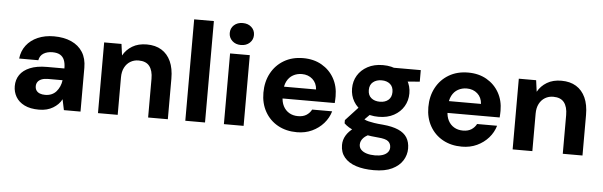

<svg xmlns="http://www.w3.org/2000/svg" viewBox="-55 -925 4264 1358"><g transform="rotate(5 2076.5 -246.0)"><path d="M236 12Q173 12 132 -8.5Q91 -29 71 -63.5Q51 -98 51 -139Q51 -185 74.5 -219.5Q98 -254 146 -274Q194 -294 266 -294H390Q390 -330 380.5 -353.5Q371 -377 350.5 -389Q330 -401 296 -401Q259 -401 233 -385Q207 -369 201 -336H65Q71 -390 101.5 -430Q132 -470 182.5 -492Q233 -514 297 -514Q368 -514 420.5 -490.5Q473 -467 501.5 -422Q530 -377 530 -311V0H412L396 -76Q386 -56 370.5 -40.5Q355 -25 335 -13Q315 -1 290.5 5.5Q266 12 236 12ZM270 -96Q295 -96 315 -104.5Q335 -113 349 -129Q363 -145 372 -165.5Q381 -186 384 -209V-210H283Q254 -210 235.5 -202.5Q217 -195 208 -182Q199 -169 199 -152Q199 -133 208 -120.5Q217 -108 233 -102Q249 -96 270 -96Z M654 0V-502H777L788 -421Q811 -463 853.5 -488.5Q896 -514 956 -514Q1018 -514 1061 -487.5Q1104 -461 1127 -411Q1150 -361 1150 -287V0H1010V-275Q1010 -333 985.5 -364.5Q961 -396 908 -396Q876 -396 850 -380.5Q824 -365 809 -336Q794 -307 794 -266V0Z M1274 0V-720H1414V0Z M1548 0V-502H1688V0ZM1619 -568Q1581 -568 1557 -590.5Q1533 -613 1533 -646Q1533 -680 1557 -702Q1581 -724 1619 -724Q1657 -724 1681 -702Q1705 -680 1705 -646Q1705 -613 1681 -590.5Q1657 -568 1619 -568Z M2067 12Q1990 12 1931.5 -20.5Q1873 -53 1840 -111.5Q1807 -170 1807 -246Q1807 -324 1839.5 -384.5Q1872 -445 1930.5 -479.5Q1989 -514 2067 -514Q2142 -514 2198.5 -481.5Q2255 -449 2286.5 -393Q2318 -337 2318 -265Q2318 -255 2317.5 -242.5Q2317 -230 2316 -217H1907V-301H2176Q2173 -347 2142.5 -374Q2112 -401 2067 -401Q2033 -401 2005 -385.5Q1977 -370 1961 -339Q1945 -308 1945 -260V-231Q1945 -192 1960 -163Q1975 -134 2002 -118Q2029 -102 2065 -102Q2101 -102 2124.5 -117Q2148 -132 2161 -157H2303Q2289 -109 2255.5 -71Q2222 -33 2174 -10.5Q2126 12 2067 12Z M2632 232Q2559 232 2505.5 214.5Q2452 197 2422.5 161.5Q2393 126 2393 74Q2393 38 2411.5 6.5Q2430 -25 2466 -50.5Q2502 -76 2554 -94L2604 -24Q2559 -10 2538.5 12Q2518 34 2518 60Q2518 82 2533 97Q2548 112 2573.5 119.5Q2599 127 2631 127Q2662 127 2685 119.5Q2708 112 2721 97Q2734 82 2734 62Q2734 35 2715.5 19Q2697 3 2642 -1Q2592 -5 2552.5 -12.5Q2513 -20 2483 -30.5Q2453 -41 2432 -54Q2411 -67 2398 -80V-103L2506 -220L2604 -189L2476 -61L2517 -131Q2528 -124 2538.5 -118.5Q2549 -113 2565 -109Q2581 -105 2606 -101Q2631 -97 2670 -94Q2736 -88 2778.5 -69.5Q2821 -51 2841 -19Q2861 13 2861 59Q2861 104 2836.5 143.5Q2812 183 2761.5 207.5Q2711 232 2632 232ZM2633 -147Q2570 -147 2524 -172Q2478 -197 2453.5 -238.5Q2429 -280 2429 -331Q2429 -382 2453.5 -423Q2478 -464 2524 -489Q2570 -514 2633 -514Q2696 -514 2741.5 -489Q2787 -464 2811.5 -423Q2836 -382 2836 -331Q2836 -280 2811.5 -238.5Q2787 -197 2741.5 -172Q2696 -147 2633 -147ZM2633 -254Q2670 -254 2693 -273.5Q2716 -293 2716 -330Q2716 -367 2693 -386.5Q2670 -406 2633 -406Q2596 -406 2572 -386.5Q2548 -367 2548 -330Q2548 -293 2571.5 -273.5Q2595 -254 2633 -254ZM2716 -405 2694 -502H2902V-420Z M3238 12Q3161 12 3102.5 -20.5Q3044 -53 3011 -111.5Q2978 -170 2978 -246Q2978 -324 3010.5 -384.5Q3043 -445 3101.5 -479.5Q3160 -514 3238 -514Q3313 -514 3369.5 -481.5Q3426 -449 3457.5 -393Q3489 -337 3489 -265Q3489 -255 3488.5 -242.5Q3488 -230 3487 -217H3078V-301H3347Q3344 -347 3313.5 -374Q3283 -401 3238 -401Q3204 -401 3176 -385.5Q3148 -370 3132 -339Q3116 -308 3116 -260V-231Q3116 -192 3131 -163Q3146 -134 3173 -118Q3200 -102 3236 -102Q3272 -102 3295.5 -117Q3319 -132 3332 -157H3474Q3460 -109 3426.5 -71Q3393 -33 3345 -10.5Q3297 12 3238 12Z M3598 0V-502H3721L3732 -421Q3755 -463 3797.5 -488.5Q3840 -514 3900 -514Q3962 -514 4005 -487.5Q4048 -461 4071 -411Q4094 -361 4094 -287V0H3954V-275Q3954 -333 3929.5 -364.5Q3905 -396 3852 -396Q3820 -396 3794 -380.5Q3768 -365 3753 -336Q3738 -307 3738 -266V0Z"/></g></svg>

Font: DM Sans 16pt ExtraBold
Style: Regular
Weight: 800
Version: Version 4.004;gftools[0.9.30]